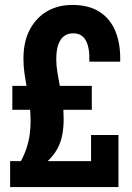

<svg xmlns="http://www.w3.org/2000/svg" viewBox="-20 -758 534 778"><path d="M62 -100Q79 -131 88 -159Q97 -187 100.5 -213.5Q104 -240 104 -270Q104 -304 99.5 -336Q95 -368 89.5 -398Q84 -428 79.5 -458Q75 -488 75 -520Q75 -589 100.5 -637.5Q126 -686 170.5 -712Q215 -738 273 -738Q340 -738 383.5 -710Q427 -682 448 -630.5Q469 -579 467 -508H342Q344 -564 328 -593.5Q312 -623 277 -623Q255 -623 240 -612Q225 -601 216.5 -578Q208 -555 208 -518Q208 -493 212.5 -465Q217 -437 223 -406Q229 -375 233.5 -343Q238 -311 238 -277Q238 -241 232 -210Q226 -179 211 -152.5Q196 -126 168 -100ZM21 0V-105H349V-211H460V0ZM30 -313V-410H352V-313Z"/></svg>

Font: Mona Sans Condensed
Style: Bold
Weight: 700
Width: 3
Designer: Deni Anggara
Foundry: GitHub
Version: Version 2.000